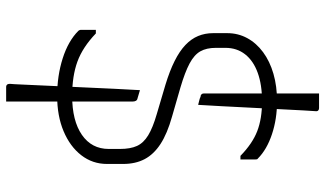

<svg xmlns="http://www.w3.org/2000/svg" viewBox="-242 -656 1083 640"><g transform="rotate(90 300.0 -335.5)"><path d="M299 16Q232 16 174 -2.5Q116 -21 82 -55Q81 -57 80 -58.5Q79 -60 79 -64Q79 -74 79 -87.5Q79 -101 79 -113H91Q137 -69 185 -51.5Q233 -34 299 -34Q382 -34 429 -66.5Q476 -99 476 -156V-193Q476 -228 466 -250Q456 -272 430.5 -287.5Q405 -303 360 -316L262 -345Q216 -359 183 -375.5Q150 -392 129.5 -411.5Q109 -431 99.5 -454Q90 -477 90 -504V-551Q90 -587 106.5 -617.5Q123 -648 153.5 -670.5Q184 -693 225.5 -705Q267 -717 317 -717Q376 -717 427 -700Q478 -683 508 -653Q510 -652 510.5 -650Q511 -648 511 -645Q511 -635 511 -621Q511 -607 511 -595H499Q458 -635 416.5 -651Q375 -667 317 -667Q262 -667 222 -652.5Q182 -638 160.5 -610.5Q139 -583 139 -545V-513Q139 -482 150.5 -461.5Q162 -441 191 -425.5Q220 -410 271 -395L368 -367Q425 -351 459.5 -328.5Q494 -306 510 -275.5Q526 -245 526 -204V-150Q526 -102 497 -64.5Q468 -27 417 -5.5Q366 16 299 16ZM329 -454Q322 -456 315 -457.5Q308 -459 302 -462Q297 -462 294 -465Q291 -468 291 -473Q291 -502 291 -536.5Q291 -571 291 -604.5Q291 -638 291 -664.5Q291 -691 291 -703Q291 -714 291 -735Q291 -756 291 -780Q291 -804 291 -825.5Q291 -847 291 -857Q301 -857 308 -857Q315 -857 322.5 -857Q330 -857 340 -857Q345 -857 348 -854Q351 -851 350 -844Q349 -836 347.5 -804Q346 -772 343.5 -726.5Q341 -681 338.5 -630Q336 -579 333.5 -532.5Q331 -486 329 -454ZM280 -260Q287 -258 293.5 -256Q300 -254 307 -252Q313 -251 315.5 -246.5Q318 -242 318 -235Q318 -227 318 -203.5Q318 -180 318 -149Q318 -118 318 -87Q318 -56 318 -32.5Q318 -9 318 -1Q318 9 318 36.5Q318 64 318 95.5Q318 127 318 153Q318 179 318 186Q310 186 301.5 186Q293 186 285 186Q277 186 269 186Q266 186 263.5 184.5Q261 183 260 180Q259 177 259 173Q260 165 261.5 129Q263 93 265.5 41.5Q268 -10 270.5 -67Q273 -124 275.5 -175.5Q278 -227 280 -260Z"/></g></svg>

Font: Recursive Monospace Light
Style: Regular
Weight: 300
Version: Version 1.047